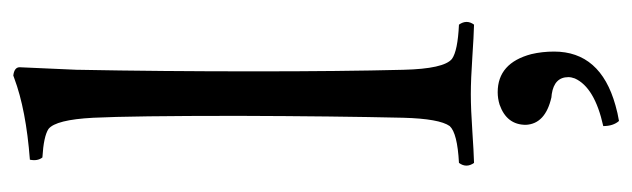

<svg xmlns="http://www.w3.org/2000/svg" viewBox="-356 -382 964 293"><g transform="rotate(-90 126.5 -236.0)"><path d="M92.8 -103Q95.2 -206.5 95.7 -355Q95.7 -518.1 92.8 -576.2Q89.8 -633.3 75.7 -644.5Q64.5 -651.9 32.2 -653.8Q26.4 -661.1 28.8 -672.9Q105 -678.7 153.3 -696.8Q155.8 -697.8 157.2 -698.2Q169.4 -696.8 169.9 -689Q169.9 -689 166 -601.1Q166 -599.6 166 -599.1Q163.6 -474.6 163.6 -329.1Q163.6 -198.7 166 -103Q167.5 -41 182.6 -28.8Q194.8 -20 234.9 -18.1Q243.2 -6.3 234.9 4.9Q216.3 4.4 187 2.4Q151.4 0 128.7 0Q106 0 70.8 2.4Q41.5 4.4 23.9 4.9Q15.6 -6.8 23.9 -18.1Q69.3 -20.5 80.1 -32.2Q91.3 -47.9 92.8 -103ZM131.8 41Q176.3 41 189.9 92.3Q193.8 108.9 193.8 127Q193.8 197.8 111.8 220.7Q100.1 224.1 87.9 226.1Q80.1 217.3 80.1 202.1Q139.2 189 152.8 158.7Q154.8 153.3 154.8 148.9Q154.8 127.4 128.9 123.5Q126 123 124 123Q83.5 113.8 82 84Q82 54.7 112.8 43.9Q122.1 41 131.8 41Z"/></g></svg>

Font: Linux Libertine Display O
Style: Regular
Weight: 400
Designer: Philipp H. Poll
Foundry: Philipp H. Poll
Version: Version 5.0.9